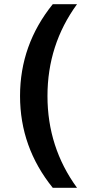

<svg xmlns="http://www.w3.org/2000/svg" viewBox="-20 -680 430 910"><path d="M230 -660H345Q205 -468 205 -225Q205 18 345 210H230Q75 18 75 -225Q75 -468 230 -660Z"/></svg>

Font: Xolonium
Style: Regular
Weight: 400
Designer: Severin Meyer
Version: Version 4.2